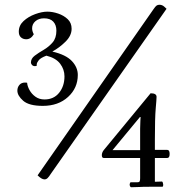

<svg xmlns="http://www.w3.org/2000/svg" viewBox="-20 -721 803 807"><path d="M194 9Q187 20 181 26.5Q175 33 167 33Q155 33 138 16L625 -682Q633 -694 638 -697.5Q643 -701 650 -701Q662 -701 671 -692.5Q680 -684 680 -684ZM167 -303Q206 -303 228.5 -331Q251 -359 251 -400Q251 -429 233 -453Q215 -477 175 -487Q151 -478 143 -468Q135 -458 134.5 -451Q134 -444 134 -444Q131 -443 127 -443Q119 -443 114.5 -448Q110 -453 110 -458Q110 -475 126 -487Q142 -499 163.5 -511.5Q185 -524 201 -542.5Q217 -561 217 -592Q217 -616 204 -630Q191 -644 165 -644Q143 -644 129 -632Q115 -620 115 -602Q115 -590 122 -577Q110 -556 90 -556Q77 -556 68 -564Q59 -572 59 -588Q59 -614 79 -632.5Q99 -651 127.5 -661.5Q156 -672 179 -672Q201 -672 224.5 -664Q248 -656 264.5 -640.5Q281 -625 281 -600Q281 -571 255 -545.5Q229 -520 201 -505V-504Q257 -491 282 -464.5Q307 -438 307 -406Q307 -351 266 -313.5Q225 -276 160 -276Q102 -276 77.5 -297.5Q53 -319 53 -340Q53 -354 61.5 -364Q70 -374 85 -374Q91 -374 94 -373Q95 -359 104 -342.5Q113 -326 129 -314.5Q145 -303 167 -303ZM569 -57H416Q408 -57 408 -69Q408 -74 410 -79.5Q412 -85 416 -90L613 -329Q638 -329 638 -314Q638 -304 634.5 -265Q631 -226 631 -134V-91H683Q693 -91 693 -74Q693 -57 683 -57H631V43L660 42Q663 42 664.5 47Q666 52 666 55Q666 64 662 64H607Q578 64 564.5 65Q551 66 531 66Q529 66 527 62.5Q525 59 525 55Q525 52 526.5 48.5Q528 45 529 45H558Q566 45 567.5 40Q569 35 569 28ZM453 -90H569V-180Q569 -198 570 -213.5Q571 -229 571 -229H568Z"/></svg>

Font: Sedan SC
Style: Regular
Weight: 400
Designer: Sebastian Salazar
Foundry: Sebastian Salazar
Version: Version 1.100; ttfautohint (v1.8.4.7-5d5b)